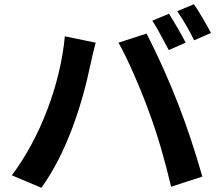

<svg xmlns="http://www.w3.org/2000/svg" viewBox="-20 -863 1040 909"><path d="M898 -843 819 -810C846 -771 879 -715 899 -672L979 -707C961 -741 924 -806 898 -843ZM780 -798 701 -765C728 -725 756 -667 779 -626L859 -661C840 -699 804 -760 780 -798ZM686 -332C726 -224 762 -100 790 21L938 -27C870 -266 787 -483 674 -704L541 -661C584 -586 649 -435 686 -332ZM36 -33 176 26C294 -137 369 -366 409 -561C414 -585 425 -632 433 -661L287 -691C266 -466 172 -214 36 -33Z"/></svg>

Font: Spoqa Han Sans Neo Bold
Style: Bold
Weight: 700
Designer: [Spoqa Han Sans Neo] Dong-huui Kim  Younghwa Kang  Yujin Lee  [Noto Sans] Ryoko NISHIZUKA  (kana & ideographs); Paul D. 
Foundry: Spoqa (http://www.spoqa-han-sans.com)
Version: Version 1.100;hotconv 1.0.109;makeotfexe 2.5.65596